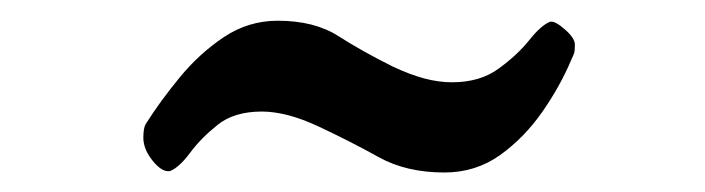

<svg xmlns="http://www.w3.org/2000/svg" viewBox="-20 -371 694 189"><path d="M542.5 -312.5Q531.7 -286.6 513.9 -261Q496.1 -235.4 472.2 -218.3Q448.2 -201.2 417.5 -201.2Q379.9 -201.2 352.8 -216.3Q325.7 -231.4 294.4 -246.1Q277.8 -253.9 263.7 -257.6Q249.5 -261.2 237.8 -261.2Q210.4 -261.2 194.1 -248Q177.7 -234.9 167.2 -220.7Q156.7 -206.5 147.5 -202.6Q139.6 -201.2 130.4 -212.6Q121.1 -224.1 121.1 -235.4Q121.1 -245.1 123.5 -249Q137.7 -271.5 157 -294.9Q176.3 -318.4 200.4 -334.5Q224.6 -350.6 253.4 -350.6Q289.6 -350.6 313.2 -335.4Q336.9 -320.3 366.2 -305.7Q383.8 -297.4 397.9 -293.7Q412.1 -290 424.8 -290Q452.6 -290 470.9 -303.5Q489.3 -316.9 501 -331.5Q512.7 -346.2 521.5 -349.6Q526.4 -350.6 536.1 -342Q545.9 -333.5 545.9 -327.1Q545.9 -321.3 545.2 -318.8Q544.4 -316.4 542.5 -312.5Z"/></svg>

Font: Gelasio Medium
Style: Italic
Weight: 500
Italic angle: -8.5°
Designer: Eben Sorkin
Foundry: Eben Sorkin
Version: Version 1.008